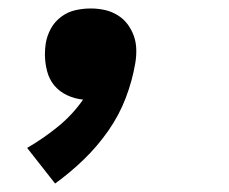

<svg xmlns="http://www.w3.org/2000/svg" viewBox="-20 -228 540 453"><path d="M110 205 44 121Q82 99 116.5 71Q151 43 176 7Q156 5 138 -3.5Q120 -12 108 -26.5Q96 -41 91 -60.5Q86 -80 86 -100Q86 -107 86.5 -113.5Q87 -120 88 -126Q91 -144 100 -160.5Q109 -177 124.5 -188.5Q140 -200 158 -204Q176 -208 194 -208Q211 -208 227 -204.5Q243 -201 257 -192.5Q271 -184 280.5 -171.5Q290 -159 295.5 -144Q301 -129 301.5 -112Q302 -95 299 -78Q292 -37 276.5 3.5Q261 44 235.5 80.5Q210 117 178 148Q146 179 110 205Z"/></svg>

Font: Iosevka Curly Slab HvObl
Style: Regular
Weight: 900
Italic angle: -9°
Monospace: yes
Designer: Belleve Invis
Foundry: Belleve Invis
Version: Version 11.1.0; ttfautohint (v1.8.3)